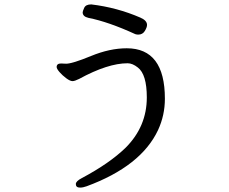

<svg xmlns="http://www.w3.org/2000/svg" viewBox="-20 -779 1040 871"><path d="M343 72Q357 72 373 66Q620 -25 697 -189Q728 -256 728 -331Q728 -560 555 -560Q478 -560 393 -525Q308 -490 280 -490L257 -491Q237 -491 237 -475Q237 -467 250 -452Q263 -437 280.5 -424Q298 -411 309 -411Q319 -411 339 -421Q469 -492 559 -492Q581 -492 605 -473Q646 -442 646 -337Q646 -205 550 -109Q477 -38 351 29Q324 43 324 56Q324 72 343 72ZM607 -622Q627 -622 637 -638.5Q647 -655 647 -666Q647 -686 617 -699Q511 -745 394 -759Q369 -759 362 -743.5Q355 -728 355 -723Q355 -704 381 -698Q472 -680 594 -624Q601 -622 607 -622Z"/></svg>

Font: LXGW WenKai Mono TC
Style: Bold
Weight: 700
Designer: LXGW / Fontworks Inc.
Foundry: LXGW / Fontworks Inc.
Version: Version 1.330